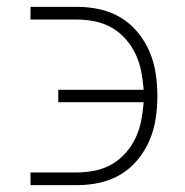

<svg xmlns="http://www.w3.org/2000/svg" viewBox="-20 -540 540 560"><path d="M69 0V-37H205Q231 -37 257.5 -42.5Q284 -48 306.5 -61Q329 -74 347 -94.5Q365 -115 376 -139Q387 -163 392 -189Q397 -215 399 -242H150V-278H399Q397 -305 392 -331Q387 -357 376 -381Q365 -405 347 -425.5Q329 -446 306.5 -459Q284 -472 257.5 -477.5Q231 -483 205 -483H69V-520H205Q238 -520 270.5 -513Q303 -506 331.5 -489Q360 -472 381.5 -446Q403 -420 416 -389.5Q429 -359 434 -326Q439 -293 439 -260Q439 -227 434 -194Q429 -161 416 -130.5Q403 -100 381.5 -74Q360 -48 331.5 -31Q303 -14 270.5 -7Q238 0 205 0Z"/></svg>

Font: Iosevka SS18 Extralight
Style: Regular
Weight: 200
Monospace: yes
Designer: Belleve Invis
Foundry: Belleve Invis
Version: Version 25.1.1; ttfautohint (v1.8.4)